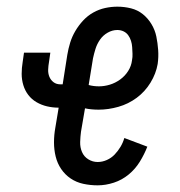

<svg xmlns="http://www.w3.org/2000/svg" viewBox="-20 -548 540 576"><path d="M273 8Q251 8 230 3.5Q209 -1 192 -12.5Q175 -24 163.5 -41Q152 -58 147 -78.5Q142 -99 142 -121Q142 -143 146 -165L156 -225Q138 -225 121 -229Q104 -233 89.5 -241.5Q75 -250 65 -263Q55 -276 50 -292.5Q45 -309 45 -326.5Q45 -344 48 -362L52 -390H131L127 -362Q125 -351 124.5 -339.5Q124 -328 128 -318Q132 -308 140.5 -301.5Q149 -295 161 -295H168L182 -384Q185 -402 190.5 -420Q196 -438 206 -455Q216 -472 229.5 -486.5Q243 -501 260 -510.5Q277 -520 295.5 -524Q314 -528 332 -528Q353 -528 373 -523Q393 -518 408.5 -505.5Q424 -493 434.5 -475.5Q445 -458 449 -438.5Q453 -419 454.5 -398Q456 -377 453 -356Q448 -327 431.5 -300Q415 -273 390 -254.5Q365 -236 335 -227.5Q305 -219 276 -219Q265 -219 254.5 -220Q244 -221 235 -223L223 -153Q221 -138 220.5 -122Q220 -106 226 -92Q232 -78 245 -70Q258 -62 273 -62Q287 -62 300.5 -68Q314 -74 324 -84.5Q334 -95 341.5 -107.5Q349 -120 353 -134L422 -108Q413 -85 399.5 -63Q386 -41 366 -24.5Q346 -8 321.5 0Q297 8 273 8ZM277 -289Q293 -289 309.5 -294Q326 -299 340.5 -309.5Q355 -320 364.5 -335Q374 -350 376 -367Q378 -377 377.5 -387Q377 -397 376.5 -406.5Q376 -416 373 -425.5Q370 -435 364.5 -442.5Q359 -450 350.5 -454Q342 -458 332 -458Q317 -458 303 -450Q289 -442 280 -429Q271 -416 266.5 -401.5Q262 -387 259 -373L246 -293Q253 -291 261 -290Q269 -289 277 -289Z"/></svg>

Font: Iosevka Algr
Style: Italic
Weight: 400
Italic angle: -9°
Monospace: yes
Designer: Belleve Invis
Foundry: Belleve Invis
Version: Version 26.0.2; ttfautohint (v1.8.3)